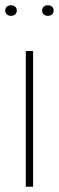

<svg xmlns="http://www.w3.org/2000/svg" viewBox="-38 -710 224 730"><path d="M87.9 0H60.1V-516.1H87.9ZM20 -655.5Q14.2 -649.9 3.9 -649.9Q-6.3 -649.9 -12.2 -655.5Q-18.1 -661.1 -18.1 -669.9Q-18.1 -678.7 -12.2 -684.3Q-6.3 -689.9 3.9 -689.9Q14.2 -689.9 20 -684.3Q25.9 -678.7 25.9 -669.9Q25.9 -661.1 20 -655.5ZM160.2 -655.5Q154.3 -649.9 144 -649.9Q133.8 -649.9 127.9 -655.5Q122.1 -661.1 122.1 -669.9Q122.1 -678.7 127.9 -684.3Q133.8 -689.9 144 -689.9Q154.3 -689.9 160.2 -684.3Q166 -678.7 166 -669.9Q166 -661.1 160.2 -655.5Z"/></svg>

Font: Creato Display Thin
Style: Regular
Weight: 265
Version: Version 1.000